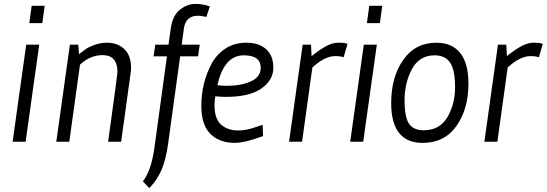

<svg xmlns="http://www.w3.org/2000/svg" viewBox="-20 -730 2816 989"><path d="M45 0 115 -500H182L112 0ZM210 -700 198 -611H131L143 -700Z M531 -510Q586 -510 620.5 -477Q655 -444 655 -382Q655 -365 652 -347L604 0H537Q585 -347 585 -359Q585 -446 508 -446Q445 -446 392 -397L337 0H270L340 -500H383L387 -451Q410 -469 424.5 -479Q439 -489 469 -499.5Q499 -510 531 -510Z M1061 -697 1043 -643Q1013 -649 1000 -649Q936 -649 927 -582L916 -500H1009L1000 -440H908L846 10Q834 95 811.5 146.5Q789 198 749 239L716 204Q759 149 775 34L840 -440H771L780 -500H848L860 -586Q870 -652 908 -681Q946 -710 985.5 -710Q1025 -710 1061 -697Z M1190 6Q1110 6 1063.5 -40.5Q1017 -87 1017 -184Q1017 -303 1070 -402Q1096 -450 1141.5 -480Q1187 -510 1250 -510Q1313 -510 1350.5 -477Q1388 -444 1388 -381Q1388 -318 1327 -274.5Q1266 -231 1144 -231Q1119 -231 1089 -234Q1085 -211 1085 -188Q1085 -118 1119 -88Q1153 -58 1206 -58Q1246 -58 1287 -72L1333 -87L1335 -29Q1240 6 1190 6ZM1149 -288Q1222 -288 1272.5 -311Q1323 -334 1323 -381Q1323 -445 1236 -445Q1134 -445 1100 -291Q1124 -288 1149 -288Z M1770 -504 1750 -435Q1734 -441 1707 -441Q1652 -441 1589 -382L1536 0H1469L1539 -500H1582L1585 -441Q1633 -479 1664 -494.5Q1695 -510 1723 -510Q1751 -510 1758.5 -507.5Q1766 -505 1770 -504Z M1784 0 1854 -500H1921L1851 0ZM1949 -700 1937 -611H1870L1882 -700Z M2219 -445Q2140 -445 2102 -374Q2064 -303 2064 -214.5Q2064 -126 2087 -92.5Q2110 -59 2163 -59Q2244 -59 2284 -125.5Q2324 -192 2324 -281Q2324 -370 2298.5 -407.5Q2273 -445 2219 -445ZM2157 6Q1995 6 1995 -199Q1995 -333 2057 -421.5Q2119 -510 2228 -510Q2308 -510 2350.5 -457Q2393 -404 2393 -299Q2393 -169 2331.5 -81.5Q2270 6 2157 6Z M2776 -504 2756 -435Q2740 -441 2713 -441Q2658 -441 2595 -382L2542 0H2475L2545 -500H2588L2591 -441Q2639 -479 2670 -494.5Q2701 -510 2729 -510Q2757 -510 2764.5 -507.5Q2772 -505 2776 -504Z"/></svg>

Font: Gudea
Style: Italic
Weight: 400
Version: Version 1.002